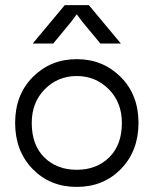

<svg xmlns="http://www.w3.org/2000/svg" viewBox="-20 -713 600 750"><path d="M104 -232.9Q104 -146.5 153.1 -98.1Q202.1 -49.8 279.8 -49.8Q357.4 -49.8 406.7 -98.4Q456.1 -147 456.1 -232.9Q456.1 -313 404.8 -364.5Q353.5 -416 279.8 -416Q206.1 -416 155 -364.5Q104 -313 104 -232.9ZM39.1 -232.9Q39.1 -342.8 108.4 -412.4Q177.7 -481.9 279.8 -481.9Q381.8 -481.9 451.4 -412.4Q521 -342.8 521 -232.9Q521 -123.5 452.6 -53.2Q384.3 17.1 279.8 17.1Q175.3 17.1 107.2 -53.2Q39.1 -123.5 39.1 -232.9ZM107.9 -543 232.9 -692.9H327.1L452.1 -543H372.1L300.8 -628.9L279.8 -657.2L258.8 -628.9L188 -543Z"/></svg>

Font: Kreadon
Style: Regular
Weight: 400
Designer: kohakuno
Foundry: StudioGnu
Version: Version 1.000;Glyphs 3.1.2 (3151)